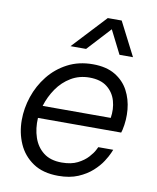

<svg xmlns="http://www.w3.org/2000/svg" viewBox="-86 -835 743 911"><g transform="rotate(10 285.0 -379.0)"><path d="M208 -606 359 -768H426L509 -606H444L387 -719L283 -606ZM257 10Q183 10 135 -22.5Q87 -55 64 -107.5Q41 -160 41 -221Q41 -278 60 -334.5Q79 -391 116 -437.5Q153 -484 206.5 -512Q260 -540 328 -540Q393 -540 435.5 -514.5Q478 -489 500 -447.5Q522 -406 526.5 -356.5Q531 -307 520 -258L516 -244H115Q112 -193 126.5 -150Q141 -107 174.5 -81Q208 -55 262 -55Q308 -55 338.5 -70.5Q369 -86 387.5 -106.5Q406 -127 413.5 -142Q421 -157 421 -157H493Q493 -157 486 -140.5Q479 -124 463 -99Q447 -74 419.5 -49Q392 -24 352 -7Q312 10 257 10ZM127 -304H455Q462 -347 451 -386Q440 -425 408.5 -450Q377 -475 323 -475Q274 -475 234.5 -451.5Q195 -428 168 -389Q141 -350 127 -304Z"/></g></svg>

Font: Be Vietnam Pro Light
Style: Italic
Weight: 300
Italic angle: -12°
Designer: Lam Bao, Tony Le, Vietanh Nguyen
Foundry: Yellow Type Foundry
Version: Version 1.002; ttfautohint (v1.8.3)